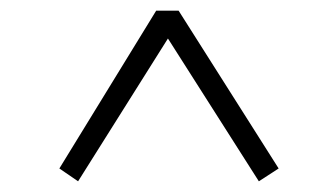

<svg xmlns="http://www.w3.org/2000/svg" viewBox="-20 -562 627 359"><path d="M91 -247 126 -223 294 -490 464 -223 501 -247 314 -542H272Z"/></svg>

Font: Source Han Serif SC Medium
Style: Regular
Weight: 500
Designer: Ryoko NISHIZUKA 西塚涼子 (kana & ideographs); Frank Grießhammer (Latin, Greek & Cyrillic); Wenlong ZHANG 张文龙 (bopomofo); San
Foundry: Adobe
Version: Version 2.003;hotconv 1.1.1;makeotfexe 2.6.0